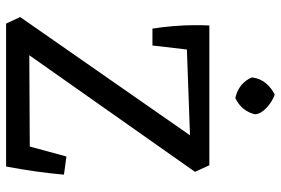

<svg xmlns="http://www.w3.org/2000/svg" viewBox="-162 -736 899 614"><g transform="rotate(90 287.0 -429.5)"><path d="M56 0 35 -45 418 -595 461 -607 509 -650 530 -604 138 -47 101 -31ZM56 0 111 -74 508 -76 513 0ZM513 0 438 -35 481 -193 539 -185Q535 -139 528.5 -93.5Q522 -48 513 0ZM72 -468Q67 -499 64 -535Q61 -571 61 -602.5Q61 -634 62 -650L142 -605L126 -468ZM79 -576 62 -650H509L466 -590ZM294 -733Q246 -744 228 -786Q231 -812 246.5 -830.5Q262 -849 283 -859Q306 -851 325.5 -832.5Q345 -814 346 -796Q336 -753 294 -733Z"/></g></svg>

Font: Eczar
Style: Regular
Weight: 400
Designer: Vaibhav Singh
Foundry: Rosetta Type Foundry
Version: Version 2.000